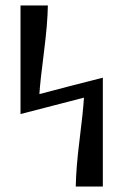

<svg xmlns="http://www.w3.org/2000/svg" viewBox="-20 -600 458 702"><path d="M55 -183V-580H155Q154 -513 140.5 -408Q127 -303 124 -256Q249 -289 356 -316V82H257Q258 14 271 -89.5Q284 -193 287 -243Z"/></svg>

Font: Coval
Style: Medium
Weight: 500
Foundry: Context Ltd
Version: Version 001.000